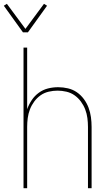

<svg xmlns="http://www.w3.org/2000/svg" viewBox="-51 -984 571 1004"><path d="M72 0V-735H91V-413Q100 -438 115 -460.5Q130 -483 152 -499Q174 -515 200 -521.5Q226 -528 253 -528Q279 -528 304.5 -522Q330 -516 351 -501.5Q372 -487 387.5 -466Q403 -445 412 -421Q421 -397 424.5 -371.5Q428 -346 428 -320V0H409V-320Q409 -343 406 -366.5Q403 -390 394.5 -412Q386 -434 372 -453Q358 -472 339 -485.5Q320 -499 296.5 -504.5Q273 -510 250 -510Q227 -510 203.5 -504.5Q180 -499 161 -485.5Q142 -472 128 -453Q114 -434 105.5 -412Q97 -390 94 -366.5Q91 -343 91 -320V0ZM69 -815 -31 -954 -15 -964 82 -833 179 -964 195 -954 95 -815Z"/></svg>

Font: Iosevka Term Curly Thin
Style: Regular
Weight: 100
Designer: Belleve Invis
Foundry: Belleve Invis
Version: Version 32.3.0